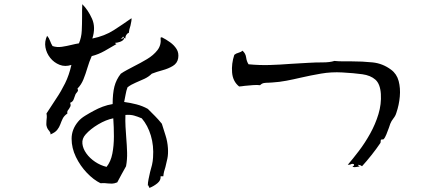

<svg xmlns="http://www.w3.org/2000/svg" viewBox="-20 -832 2040 917"><path d="M831 -554Q827 -530 805.5 -517Q784 -504 756 -496.5Q728 -489 705 -480Q690 -465 669.5 -455.5Q649 -446 627.5 -437Q606 -428 589 -415Q583 -399 580 -381Q577 -363 573 -345Q603 -341 632 -333.5Q661 -326 686 -312Q706 -292 720.5 -277.5Q735 -263 753 -241Q761 -215 770.5 -185.5Q780 -156 782 -125Q784 -97 779.5 -75Q775 -53 770 -34Q766 -23 763.5 -12Q761 -1 760 10H747Q749 29 732 43Q715 57 695 65Q692 65 690 57Q688 50 686 55Q686 40 689.5 23.5Q693 7 697 -11Q702 -27 706 -44.5Q710 -62 711 -80Q715 -136 700.5 -184.5Q686 -233 657 -267Q656 -267 654 -268Q638 -275 620.5 -280Q603 -285 579 -283Q578 -254 579.5 -226.5Q581 -199 583 -174Q586 -138 587 -104Q588 -70 582 -38Q571 -19 559.5 2.5Q548 24 540 39Q525 45 514.5 45Q504 45 494 44Q487 43 479 42.5Q471 42 460 43Q427 27 395 -6.5Q363 -40 342.5 -82.5Q322 -125 322 -169.5Q322 -214 353 -251Q365 -266 387 -279.5Q409 -293 428 -303Q448 -314 470.5 -322.5Q493 -331 518 -335Q518 -386 526.5 -419Q535 -452 557 -480Q570 -489 586 -497.5Q602 -506 619 -515Q651 -531 682 -549.5Q713 -568 732 -592.5Q751 -617 747 -651Q747 -653 749 -653Q751 -653 753 -654Q773 -644 792.5 -630Q812 -616 823.5 -597.5Q835 -579 831 -554ZM608 -745Q609 -738 607 -729Q605 -720 603 -709Q600 -701 598 -692Q596 -683 595 -674Q591 -676 584.5 -667Q578 -658 579 -648Q578 -649 575 -650Q569 -651 570 -657Q566 -657 564 -652Q562 -646 557 -648Q560 -643 565 -648Q570 -653 573 -648Q569 -638 554 -632.5Q539 -627 531 -628Q530 -622 537 -622Q510 -606 480 -589Q450 -572 418 -564Q406 -537 397.5 -508Q389 -479 378.5 -453Q368 -427 350 -409Q354 -402 351.5 -397Q349 -392 345 -388Q341 -383 340 -380Q336 -370 332 -358Q328 -346 315 -341Q319 -330 316 -323.5Q313 -317 309 -311Q305 -307 302.5 -302Q300 -297 302 -290Q286 -279 279.5 -265.5Q273 -252 268 -238Q263 -224 253 -211.5Q243 -199 221 -190Q222 -195 220 -199Q218 -203 215 -207Q211 -211 207.5 -217Q204 -223 202 -232Q201 -238 201.5 -244Q202 -250 202 -256Q203 -264 203.5 -272Q204 -280 202 -290Q226 -328 249 -362Q272 -396 291 -434.5Q310 -473 321 -522Q291 -512 264.5 -522.5Q238 -533 220 -555.5Q202 -578 197 -606Q192 -634 205 -661Q214 -651 219 -637Q224 -623 231 -612Q252 -605 275.5 -608.5Q299 -612 323 -618Q332 -620 340.5 -622Q349 -624 357 -625Q369 -653 370.5 -685.5Q372 -718 372 -752Q372 -767 372 -782Q372 -797 373 -812Q401 -784 419.5 -742.5Q438 -701 421 -648Q480 -660 523.5 -688Q567 -716 608 -745ZM521 -267Q486 -260 449 -238Q412 -216 389 -190Q371 -170 373.5 -146Q376 -122 392.5 -99Q409 -76 434.5 -59Q460 -42 489 -35Q509 -60 516.5 -98Q524 -136 524 -180.5Q524 -225 521 -267Z M1873 -293Q1869 -279 1859 -266.5Q1849 -254 1844 -241Q1843 -237 1837.5 -222Q1832 -207 1825.5 -190.5Q1819 -174 1812 -167Q1811 -166 1806 -166Q1800 -166 1799 -164Q1798 -162 1798 -158Q1799 -152 1796 -148Q1777 -120 1754 -91Q1731 -62 1709 -38Q1702 -43 1700 -43Q1698 -43 1690 -45Q1692 -38 1699 -38Q1697 -38 1692 -36Q1686 -35 1679 -34Q1672 -33 1664 -35Q1664 -37 1667 -39Q1669 -40 1670.5 -41.5Q1672 -43 1670 -48Q1663 -50 1661 -49.5Q1659 -49 1657 -48Q1655 -47 1652 -46Q1649 -45 1641 -45Q1665 -73 1694 -111Q1723 -149 1748 -194Q1773 -239 1787.5 -287Q1802 -335 1799 -383Q1796 -431 1773 -451.5Q1750 -472 1710 -477.5Q1670 -483 1615 -486Q1563 -489 1513.5 -480.5Q1464 -472 1416 -461Q1382 -453 1348 -446.5Q1314 -440 1280 -438Q1275 -438 1271 -437.5Q1267 -437 1263 -437Q1251 -437 1241 -435.5Q1231 -434 1222 -425Q1210 -427 1189 -425.5Q1168 -424 1149 -422Q1141 -421 1134 -420Q1127 -419 1122 -419Q1092 -443 1088.5 -485.5Q1085 -528 1099 -570Q1107 -577 1119 -580Q1131 -583 1138 -590Q1153 -577 1155.5 -558Q1158 -539 1167 -525Q1219 -520 1268 -521.5Q1317 -523 1368 -527Q1389 -528 1410.5 -529.5Q1432 -531 1454 -532Q1486 -534 1521 -534Q1556 -534 1577 -541Q1597 -539 1617.5 -539Q1638 -539 1658 -539Q1711 -539 1759.5 -534Q1808 -529 1848 -499Q1875 -479 1884 -445Q1893 -411 1889.5 -371Q1886 -331 1873 -293Z"/></svg>

Font: Yuji Mai
Style: Regular
Weight: 400
Designer: Kataoka Yuji
Foundry: Kinuta Font Factory
Version: Version 3.002